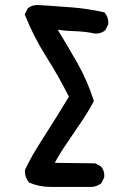

<svg xmlns="http://www.w3.org/2000/svg" viewBox="-20 -737 540 755"><path d="M390.1 -46.9Q390.1 -43.9 389.6 -39.1L378.4 -16.1L376.5 -15.1Q361.3 -4.4 343.3 -2H187.5Q183.1 -2 178.2 -2Q134.8 -2 94.7 -19L93.3 -20.5Q78.1 -40 78.1 -61.5Q78.1 -64.5 78.1 -68.4Q100.6 -118.2 149.9 -194.6Q199.2 -271 251 -356.9Q210.9 -436.5 161.6 -514.4Q112.3 -592.3 77.1 -680.2L89.4 -704.6L90.8 -705.6Q106.4 -717.3 127 -717.3Q129.9 -717.3 163.8 -715.1Q197.8 -712.9 262 -708Q326.2 -703.1 390.1 -688.5L391.6 -687Q405.8 -670.9 405.8 -648.4Q405.8 -645 405.3 -640.6L394 -618.2Q384.8 -610.4 375.7 -607.7Q366.7 -605 358.4 -605Q353 -605 351.1 -605.5Q312.5 -613.3 275.6 -614.3Q238.8 -615.2 207 -620.1Q247.1 -554.2 283.7 -490.2Q324.7 -418 349.1 -339.8Q328.1 -299.8 303 -262.5Q277.8 -225.1 244.6 -176.5Q211.4 -127.9 195.8 -96.7L354.5 -94.7L377 -82.5L377.9 -81.1Q390.1 -67.4 390.1 -46.9Z"/></svg>

Font: Bakudai
Style: Bold
Weight: 700
Version: Version 1.48